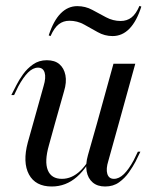

<svg xmlns="http://www.w3.org/2000/svg" viewBox="-20 -635 528 667"><path d="M171 -206.5 150 -130.6Q133.9 -74.2 146 -44Q158.1 -13.7 195.2 -13.7Q229.8 -13.7 259.3 -41.9Q288.7 -70.2 318.5 -131.5V-125.8Q285.5 -54 247.2 -20.6Q208.9 12.9 159.7 12.9Q103.2 12.9 80.6 -29Q58.1 -71 76.6 -140.3L95.2 -206.5ZM95.2 -206.5 131.5 -336.3Q140.3 -365.3 135.1 -382.7Q129.8 -400 112.1 -400Q94.4 -400 77.4 -383.1Q60.5 -366.1 43.5 -334.7L29 -304.8H19.4L37.1 -339.5Q46 -357.3 60.1 -377Q74.2 -396.8 94.8 -411.3Q115.3 -425.8 142.7 -425.8Q170.2 -425.8 186.3 -412.1Q202.4 -398.4 207.3 -373.8Q212.1 -349.2 202.4 -317.7L171 -206.5ZM316.9 -206.5 374.2 -413.7H450L392.7 -206.5ZM356.5 -76.6Q347.6 -48.4 352.8 -31Q358.1 -13.7 375.8 -13.7Q393.5 -13.7 410.5 -30.2Q427.4 -46.8 444.4 -78.2L458.9 -108.1H467.7L450.8 -73.4Q441.9 -56.5 427.8 -36.3Q413.7 -16.1 393.5 -1.6Q373.4 12.9 345.2 12.9Q318.5 12.9 302 -1.2Q285.5 -15.3 281 -39.9Q276.6 -64.5 285.5 -96L316.9 -206.5H392.7ZM371 -509.7Q343.5 -509.7 319.4 -523.4Q295.2 -537.1 271.8 -550Q248.4 -562.9 221 -562.9Q200 -562.9 184.3 -550.8Q168.5 -538.7 155.6 -509.7L149.2 -512.1Q166.1 -563.7 191.1 -588.7Q216.1 -613.7 248.4 -613.7Q276.6 -613.7 300.4 -600.8Q324.2 -587.9 348.4 -575Q372.6 -562.1 399.2 -562.1Q421 -562.1 436.7 -574.2Q452.4 -586.3 464.5 -614.5L471 -612.1Q454.8 -561.3 429.8 -535.5Q404.8 -509.7 371 -509.7Z"/></svg>

Font: Playfair 144pt SemiCondensed
Style: Italic
Weight: 400
Width: 4
Italic angle: -15.6°
Designer: Claus Eggers Sørensen
Foundry: Claus Eggers Sørensen
Version: Version 2.203